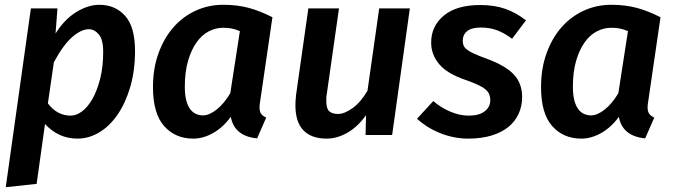

<svg xmlns="http://www.w3.org/2000/svg" viewBox="-20 -564 2825 802"><path d="M304 15Q224 15 168 -46L133 204L4 218L109 -529H220L212 -424Q249 -483 298.5 -513.5Q348 -544 395 -544Q461 -544 502.5 -498Q544 -452 544 -351Q544 -268 524 -200.5Q504 -133 471 -85Q438 -37 394.5 -11Q351 15 304 15ZM275 -81Q299 -81 323 -99Q347 -117 366.5 -151.5Q386 -186 398.5 -235.5Q411 -285 411 -348Q411 -399 392.5 -420.5Q374 -442 351 -442Q320 -442 282.5 -410Q245 -378 205 -304L180 -132Q201 -105 224.5 -93Q248 -81 275 -81Z M1067 -143Q1064 -126 1064 -116Q1064 -98 1071 -88.5Q1078 -79 1092 -73L1054 14Q959 5 944 -76Q912 -32 870.5 -8.5Q829 15 787 15Q712 15 665.5 -37.5Q619 -90 619 -200Q619 -278 642 -341.5Q665 -405 704.5 -450Q744 -495 797.5 -519.5Q851 -544 912 -544Q970 -544 1017.5 -531.5Q1065 -519 1118 -492ZM828 -82Q854 -82 885 -106.5Q916 -131 942 -175L982 -434Q963 -442 947.5 -445Q932 -448 912 -448Q881 -448 852 -433Q823 -418 801 -387Q779 -356 765.5 -310Q752 -264 752 -201Q752 -168 758 -145Q764 -122 774.5 -108Q785 -94 799 -88Q813 -82 828 -82Z M1396 -529 1345 -171Q1343 -163 1343 -155V-141Q1343 -110 1355.5 -99Q1368 -88 1392 -88Q1419 -88 1453 -112.5Q1487 -137 1515 -185L1564 -529H1692L1618 0H1507L1509 -83Q1474 -34 1431 -9.5Q1388 15 1344 15Q1281 15 1247.5 -19.5Q1214 -54 1214 -124Q1214 -144 1217 -170L1268 -529Z M1938 -81Q1981 -81 2004.5 -99Q2028 -117 2028 -146Q2028 -159 2023.5 -170Q2019 -181 2008 -190.5Q1997 -200 1976.5 -209.5Q1956 -219 1925 -230Q1848 -256 1814.5 -296Q1781 -336 1781 -386Q1781 -455 1834 -499Q1887 -543 1986 -543Q2046 -543 2091 -527Q2136 -511 2177 -479L2119 -402Q2087 -426 2056.5 -437.5Q2026 -449 1988 -449Q1950 -449 1931.5 -434Q1913 -419 1913 -394Q1913 -383 1916.5 -374Q1920 -365 1931 -356.5Q1942 -348 1962 -339Q1982 -330 2015 -318Q2093 -289 2127 -252Q2161 -215 2161 -159Q2161 -121 2146.5 -89Q2132 -57 2104 -34Q2076 -11 2033.5 2Q1991 15 1936 15Q1904 15 1873 8.5Q1842 2 1814.5 -9.5Q1787 -21 1763.5 -36Q1740 -51 1722 -68L1790 -142Q1819 -116 1859 -98.5Q1899 -81 1938 -81Z M2688 -143Q2685 -126 2685 -116Q2685 -98 2692 -88.5Q2699 -79 2713 -73L2675 14Q2580 5 2565 -76Q2533 -32 2491.5 -8.5Q2450 15 2408 15Q2333 15 2286.5 -37.5Q2240 -90 2240 -200Q2240 -278 2263 -341.5Q2286 -405 2325.5 -450Q2365 -495 2418.5 -519.5Q2472 -544 2533 -544Q2591 -544 2638.5 -531.5Q2686 -519 2739 -492ZM2449 -82Q2475 -82 2506 -106.5Q2537 -131 2563 -175L2603 -434Q2584 -442 2568.5 -445Q2553 -448 2533 -448Q2502 -448 2473 -433Q2444 -418 2422 -387Q2400 -356 2386.5 -310Q2373 -264 2373 -201Q2373 -168 2379 -145Q2385 -122 2395.5 -108Q2406 -94 2420 -88Q2434 -82 2449 -82Z"/></svg>

Font: Xgbmvzvtohvqztyvzapvmeyoton
Style: Regular
Weight: 500
Italic angle: -8°
Designer: Carrois Corporate & Edenspiekermann
Foundry: Carrois Corporate GbR & Edenspiekermann AG
Version: Version 2.001